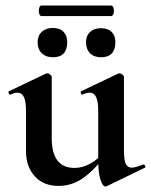

<svg xmlns="http://www.w3.org/2000/svg" viewBox="-20 -660 546 694"><path d="M192 12Q137 12 105.5 -23Q74 -58 74 -113V-260Q74 -293 66.5 -309Q59 -325 43 -325Q32 -325 18 -318Q14 -317 11.5 -323Q9 -329 12 -330L146 -394Q149 -395 151 -395Q156 -395 161.5 -390.5Q167 -386 167 -382V-161Q167 -107 187.5 -80Q208 -53 250 -53Q279 -53 308 -69.5Q337 -86 354 -111L360 -99Q326 -50 284 -19Q242 12 192 12ZM428 -382V-116Q428 -82 434.5 -68Q441 -54 456 -54Q463 -54 473.5 -57Q484 -60 497 -65Q501 -67 504 -61.5Q507 -56 504 -54L366 13Q364 14 361 14Q351 14 343 -11Q335 -36 335 -82V-260Q335 -293 327.5 -309Q320 -325 304 -325Q293 -325 278 -318Q275 -317 272.5 -323Q270 -329 273 -330L407 -394Q409 -395 412 -395Q417 -395 422.5 -390.5Q428 -386 428 -382ZM171 -453Q146 -453 131 -467.5Q116 -482 116 -508Q116 -531 131 -545Q146 -559 171 -559Q196 -559 209.5 -545Q223 -531 223 -508Q223 -453 171 -453ZM345 -453Q320 -453 305.5 -467.5Q291 -482 291 -508Q291 -531 305.5 -544.5Q320 -558 345 -558Q370 -558 383.5 -544.5Q397 -531 397 -508Q397 -453 345 -453ZM130 -602Q124 -602 121.5 -611.5Q119 -621 121.5 -630.5Q124 -640 130 -640H381Q388 -640 390.5 -630.5Q393 -621 390.5 -611.5Q388 -602 381 -602Z"/></svg>

Font: Cormorant Garamond Light
Style: Bold
Weight: 700
Version: Version 4.001